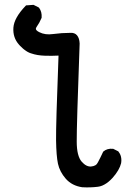

<svg xmlns="http://www.w3.org/2000/svg" viewBox="-20 -788 540 804"><path d="M324.2 -3.9Q281.2 -10.3 255.4 -39.6Q230 -68.8 222.7 -102.5Q215.8 -135.3 214.8 -200.2Q213.9 -264.2 225.1 -555.2Q196.3 -553.7 168 -554.7Q151.9 -555.2 137.5 -557.6Q123 -560.1 110.4 -564.5Q107.9 -564.9 105.2 -566.2Q102.5 -567.4 99.9 -568.6Q97.2 -569.8 94.7 -571.3Q92.3 -572.8 89.6 -574.5Q86.9 -576.2 84.5 -578.1Q82 -580.1 79.3 -582Q76.7 -584 74.2 -586.4Q71.8 -588.9 69.1 -591.3Q66.4 -593.8 64 -596.2Q61.5 -598.6 59.1 -601.6Q33.2 -630.9 36.1 -672.4Q39.1 -713.4 87.4 -763.7L89.4 -765.6H91.3L118.7 -767.6H120.1L121.6 -767.1L141.1 -757.3L142.6 -756.3L143.6 -755.4Q156.2 -738.3 154.3 -714.4V-713.4L153.8 -712.4Q146 -693.4 133.3 -675.3Q130.4 -670.9 130.1 -667.7Q129.9 -664.6 133.3 -660.9Q136.7 -657.2 144.5 -653.3Q168.9 -640.6 202.6 -645.5Q238.8 -650.4 273.9 -650.4Q292.5 -651.9 302.5 -640.1Q312.5 -628.4 313.5 -606V-605.5Q300.8 -258.8 301.3 -195.3Q301.3 -164.6 306.6 -143.6Q312 -122.6 321.8 -111.3Q341.3 -88.9 361.8 -90.8Q372.1 -91.8 379.2 -95.9Q386.2 -100.1 390.1 -108.4Q399.9 -126.5 411.6 -151.9L412.1 -152.8L413.1 -153.8Q428.7 -167 452.6 -165H453.6L454.6 -164.6L474.1 -154.8L475.6 -154.3L476.1 -152.8Q481.4 -146.5 484.4 -138.9Q487.3 -131.3 488 -123Q488.8 -114.7 487.3 -105.5V-105Q483.9 -90.8 475.1 -75.4Q466.3 -60.1 451.7 -43.5Q447.3 -38.6 443.1 -34.7Q439 -30.8 434.6 -27.1Q430.2 -23.4 425.8 -20.5Q421.4 -17.6 417 -15.1Q412.6 -12.7 408 -10.7Q403.3 -8.8 398.7 -7.6Q394 -6.3 389.6 -5.9Q358.4 -2 324.7 -3.9Z"/></svg>

Font: NaikaiFont
Style: SemiBold
Weight: 600
Version: Version 1.89